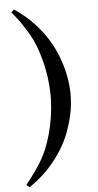

<svg xmlns="http://www.w3.org/2000/svg" viewBox="-65 -837 554 1084"><g transform="rotate(-5 212.0 -295.0)"><path d="M57.1 209 41 193.8Q92.8 128.4 123 80.1Q154.8 29.3 174.1 -26.1Q193.4 -81.5 203.9 -132.8Q214.4 -184.1 217.8 -226.8Q221.2 -269.5 221.2 -294.9Q221.2 -320.3 217.8 -362.8Q214.4 -405.3 203.9 -456.5Q193.4 -507.8 174.1 -563.2Q154.8 -618.7 123 -669.9Q104.5 -699.7 89.6 -721.2Q74.7 -742.7 58.1 -762.9Q41.5 -783.2 41 -784.2L57.1 -798.8Q121.1 -755.9 166.7 -706.8Q212.4 -657.7 243.2 -607.4Q273.9 -557.1 292 -508.8Q310.1 -460.4 319.3 -418.9Q328.6 -377.4 331.3 -345Q334 -312.5 334 -294.9Q334 -276.4 331.5 -244.1Q329.1 -211.9 319.8 -170.4Q310.5 -128.9 292.7 -81.1Q274.9 -33.2 244.1 16.6Q213.4 66.4 167.7 115.7Q122.1 165 57.1 209Z"/></g></svg>

Font: Jacques Francois
Style: Regular
Weight: 400
Designer: Manvel Shmavonyan, Alexei Vanyashin
Foundry: Cyreal (www.cyreal.org)
Version: Version 1.003